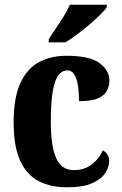

<svg xmlns="http://www.w3.org/2000/svg" viewBox="-20 -786 517 816"><path d="M264 10Q196 10 145 -16Q94 -42 66 -102.5Q38 -163 38 -266Q38 -374 68 -436Q98 -498 148.5 -523.5Q199 -549 262 -549Q362 -549 403.5 -517.5Q445 -486 445 -444Q445 -423 435.5 -402.5Q426 -382 398.5 -369Q371 -356 316 -356Q316 -391 311.5 -421Q307 -451 296 -469Q285 -487 266 -487Q245 -487 229 -467.5Q213 -448 204.5 -400Q196 -352 196 -267Q196 -166 218.5 -114.5Q241 -63 294 -63Q339 -63 370.5 -87.5Q402 -112 417 -147Q444 -132 444 -102Q444 -77 427.5 -51Q411 -25 372 -7.5Q333 10 264 10ZM187 -619Q200 -640 217.5 -665.5Q235 -691 251.5 -717.5Q268 -744 277 -766H434V-756Q426 -743 406 -723.5Q386 -704 360.5 -682Q335 -660 308 -640Q281 -620 258 -606H187Z"/></svg>

Font: Noto Serif Hebrew Condensed ExtraBold
Style: Regular
Weight: 800
Width: 3
Designer: Monotype Design Team
Foundry: Monotype Imaging Inc.
Version: Version 2.004; ttfautohint (v1.8.4.7-5d5b)